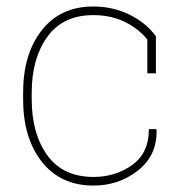

<svg xmlns="http://www.w3.org/2000/svg" viewBox="-20 -558 570 588"><path d="M266.6 -16.1Q333.5 -16.1 384.8 -52.7Q436 -89.4 436 -162.6H458.5L459.5 -159.7Q461.4 -82 402.6 -35.9Q343.8 10.3 266.6 10.3Q165.5 10.3 108.2 -62.5Q50.8 -135.3 50.8 -253.9V-274.4Q50.8 -392.6 107.9 -465.3Q165 -538.1 265.6 -538.1Q325.2 -538.1 376 -513.4Q426.8 -488.8 457.5 -446.8V-333.5H431.2V-437Q403.3 -471.2 361.1 -491.5Q318.8 -511.7 265.6 -511.7Q172.9 -511.7 125 -445.3Q77.1 -378.9 77.1 -274.4V-253.9Q77.1 -148.4 125 -82.3Q172.9 -16.1 266.6 -16.1Z"/></svg>

Font: TypoPRO Roboto Slab
Style: Thin
Weight: 250
Designer: Google
Version: Version 1.100263; 2013; ttfautohint (v0.94.20-1c74) -l 8 -r 